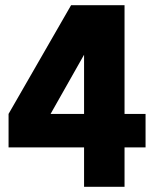

<svg xmlns="http://www.w3.org/2000/svg" viewBox="-20 -703 590 740"><path d="M541 -135H460V17H304V-135H13V-264L254 -683H460V-264H541ZM304 -264V-492L175 -264Z"/></svg>

Font: Biryani ExtraBold
Style: Regular
Weight: 800
Designer: Dan Reynolds and Mathieu Reguer
Foundry: Dan Reynolds and Mathieu Reguer
Version: Version 1.004; ttfautohint (v1.1) -l 5 -r 5 -G 72 -x 0 -D la